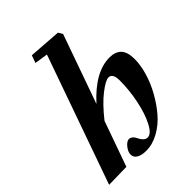

<svg xmlns="http://www.w3.org/2000/svg" viewBox="-242 -833 952 952"><g transform="rotate(-45 234.5 -357.0)"><path d="M-31.2 0 207.5 -674.8 137.7 -685.5 151.9 -725.1 322.8 -712.9 336.4 -690.4 208 -328.1Q314.5 -445.3 416 -445.3Q457 -445.3 478.3 -423.1Q499.5 -400.9 499.5 -351.1Q499.5 -310.1 485.4 -261Q471.2 -211.9 444.8 -164.3Q418.5 -116.7 384.8 -77.1Q351.1 -37.6 307.1 -13.2Q263.2 11.2 218.8 11.2Q186 11.2 168 0.2Q149.9 -10.7 149.9 -30.8Q149.9 -49.8 166.7 -70.6Q183.6 -91.3 199.2 -91.3Q207 -91.3 215.3 -85.4Q223.6 -79.6 228 -70.3Q246.6 -30.3 270 -30.3Q295.4 -30.3 319.3 -76.2Q343.3 -122.1 357.7 -191.4Q372.1 -260.7 372.1 -328.1Q372.1 -378.9 342.8 -378.9Q322.3 -378.9 275.9 -343Q229.5 -307.1 176.8 -240.2L92.3 -2.4Z"/></g></svg>

Font: Elstob Grade
Style: Italic
Weight: 400
Italic angle: -20°
Designer: Peter S. Baker
Version: Version 1.015